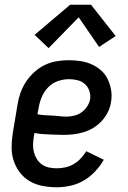

<svg xmlns="http://www.w3.org/2000/svg" viewBox="-20 -782 540 810"><path d="M220 8Q189 8 160 2.5Q131 -3 106.5 -17Q82 -31 64.5 -53.5Q47 -76 38 -103Q29 -130 29 -160Q29 -190 34 -221L54 -341Q58 -366 66.5 -390.5Q75 -415 90 -437.5Q105 -460 125.5 -478.5Q146 -497 170.5 -508.5Q195 -520 220.5 -524Q246 -528 271 -528Q296 -528 321 -524Q346 -520 368 -510Q390 -500 407.5 -484Q425 -468 435 -446.5Q445 -425 449 -400.5Q453 -376 448 -350Q445 -329 435 -309Q425 -289 409.5 -272Q394 -255 374.5 -243Q355 -231 333.5 -224.5Q312 -218 291 -215.5Q270 -213 249 -213Q238 -213 228 -213.5Q218 -214 207 -214H206Q185 -215 165 -216Q145 -217 125 -221L123 -207Q120 -190 119.5 -173Q119 -156 123 -140.5Q127 -125 135.5 -111Q144 -97 157 -88Q170 -79 186 -75.5Q202 -72 220 -72Q237 -72 255.5 -76Q274 -80 290.5 -89.5Q307 -99 320.5 -113.5Q334 -128 344 -144L418 -108Q403 -82 381.5 -59Q360 -36 333.5 -20.5Q307 -5 277.5 1.5Q248 8 220 8ZM260 -290Q276 -290 292.5 -294Q309 -298 323 -307.5Q337 -317 347 -332Q357 -347 360 -362Q363 -381 357 -398.5Q351 -416 338 -427.5Q325 -439 307.5 -443.5Q290 -448 271 -448Q248 -448 224.5 -440Q201 -432 183.5 -414Q166 -396 156.5 -373.5Q147 -351 143 -327L138 -300Q153 -297 168.5 -296Q184 -295 199 -294.5Q214 -294 229.5 -292Q245 -290 260 -290ZM185 -579 126 -635 276 -762H364L468 -630L398 -584L312 -709Z"/></svg>

Font: Iosevka SS04 Medium
Style: Italic
Weight: 500
Italic angle: -9°
Monospace: yes
Designer: Belleve Invis
Foundry: Belleve Invis
Version: Version 19.0.0; ttfautohint (v1.8.4)